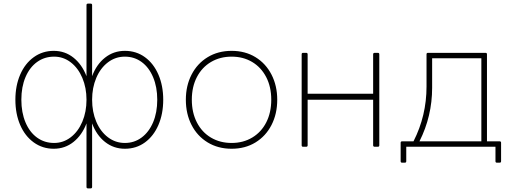

<svg xmlns="http://www.w3.org/2000/svg" viewBox="-20 -798 2844 1061"><path d="M466 -778H481Q489 -778 489 -770V-377Q513 -442 560.5 -479.5Q608 -517 670 -517Q733 -517 781 -482Q829 -447 855.5 -385.5Q882 -324 882 -247Q882 -169 855.5 -107.5Q829 -46 781 -11Q733 24 670 24Q608 24 560.5 -13.5Q513 -51 489 -116V235Q489 243 481 243H466Q458 243 458 235V-116Q433 -51 386 -13.5Q339 24 277 24Q215 24 166.5 -11Q118 -46 91.5 -107.5Q65 -169 65 -247Q65 -324 91.5 -385.5Q118 -447 166.5 -482Q215 -517 277 -517Q339 -517 386 -479.5Q433 -442 458 -377V-770Q458 -778 466 -778ZM458 -247Q458 -313 435 -367.5Q412 -422 371 -453.5Q330 -485 279 -485Q226 -485 185 -455.5Q144 -426 121 -372Q98 -318 98 -247Q98 -176 121 -121.5Q144 -67 185 -37.5Q226 -8 279 -8Q330 -8 371 -39.5Q412 -71 435 -125.5Q458 -180 458 -247ZM849 -247Q849 -317 826 -371.5Q803 -426 762.5 -455.5Q722 -485 670 -485Q618 -485 576.5 -453.5Q535 -422 512 -367.5Q489 -313 489 -247Q489 -180 512 -125.5Q535 -71 576.5 -39.5Q618 -8 670 -8Q722 -8 762.5 -38Q803 -68 826 -122Q849 -176 849 -247Z M1007 -247Q1007 -324 1038.5 -385.5Q1070 -447 1127.5 -482Q1185 -517 1260 -517Q1335 -517 1392 -482Q1449 -447 1480.5 -385.5Q1512 -324 1512 -247Q1512 -169 1480.5 -107.5Q1449 -46 1392 -11Q1335 24 1260 24Q1185 24 1127.5 -11Q1070 -46 1038.5 -107.5Q1007 -169 1007 -247ZM1479 -247Q1479 -318 1451 -372Q1423 -426 1373.5 -455.5Q1324 -485 1260 -485Q1196 -485 1146 -455.5Q1096 -426 1068 -372Q1040 -318 1040 -247Q1040 -176 1068 -121.5Q1096 -67 1146 -37.5Q1196 -8 1260 -8Q1324 -8 1374 -38Q1424 -68 1451.5 -122Q1479 -176 1479 -247Z M1672 13H1655Q1647 13 1647 5V-498Q1647 -506 1655 -506H1672Q1680 -506 1680 -498V-280H2042V-498Q2042 -506 2051 -506H2068Q2076 -506 2076 -498V5Q2076 13 2068 13H2051Q2042 13 2042 5V-247H1680V5Q1680 13 1672 13Z M2337 -320V-498Q2337 -506 2345 -506H2663Q2671 -506 2671 -498V-17H2741Q2749 -17 2749 -9V93Q2749 101 2741 101H2726Q2718 101 2718 93V13H2225V93Q2225 101 2217 101H2202Q2194 101 2194 93V-9Q2194 -17 2202 -17H2265Q2337 -158 2337 -320ZM2640 -476H2368V-313Q2368 -156 2298 -17H2640Z"/></svg>

Font: LINE Seed JP_TTF Thin
Style: Regular
Weight: 250
Designer: LY Corporation & Fontrix & Fontworks
Version: Version 1.008